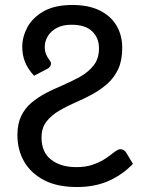

<svg xmlns="http://www.w3.org/2000/svg" viewBox="-20 -744 580 772"><path d="M290 8Q210.5 8 158 -19.2Q105.5 -46.5 78.5 -92Q50 -139.5 50 -201.5Q50 -246 65.2 -277.5Q80.5 -309 106.5 -331Q133 -353 164.2 -369.5Q195.5 -386 228.5 -399.5Q267.5 -416.5 301.5 -435Q335 -454 356.5 -481Q378 -508 378 -550Q378 -591.5 350.5 -618Q323 -644.5 267.5 -644.5Q232.5 -644.5 208.5 -631.8Q184.5 -619 172.2 -598.5Q160 -578 160 -555.5Q160 -537 166 -524Q172 -511 178.5 -503Q185 -494.5 185 -489Q185 -475 170 -467L117 -439.5Q93.5 -464.5 81.5 -492.8Q69.5 -521 69.5 -556Q69.5 -595.5 90 -634.2Q110.5 -673 157 -699.5Q202 -724 271 -724Q336 -724 380.8 -702Q425.5 -680 448.5 -641Q471.5 -602 471.5 -551.5Q471.5 -502 455.8 -467.2Q440 -432.5 412.5 -408Q385.5 -384 353.5 -366.2Q321.5 -348.5 288 -334Q250.5 -318 219 -299.5Q187 -281 167 -255.5Q147 -230 147 -191Q147 -131.5 185.8 -101.8Q224.5 -72 287 -72Q323.5 -72 350.5 -81Q377.5 -90 397 -102Q416.5 -114 430.5 -125.5Q440.5 -133.5 448.8 -138.8Q457 -144 464 -144Q478.5 -144 486.5 -131.5L514.5 -85.5Q475 -43 418.8 -17.5Q362.5 8 290 8Z"/></svg>

Font: Verano Sans
Style: Regular
Weight: 400
Designer: Lukasz Dziedzic with Adam Twardoch and Botio Nikoltchev
Foundry: tyPoland Lukasz Dziedzic
Version: Version 3.001;December 28, 2019;FontCreator 12.0.0.2547 64-b